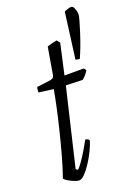

<svg xmlns="http://www.w3.org/2000/svg" viewBox="-152 -863 662 926"><g transform="rotate(-20 179.5 -400.0)"><path d="M88 0Q79 0 63 -6.5Q47 -13 33 -21.5Q19 -30 17 -36Q33 -81 49.5 -140.5Q66 -200 81 -261Q96 -322 107 -374Q118 -426 123 -456L48 -466Q48 -475 49 -482.5Q50 -490 52 -493L117 -501Q128 -503 134.5 -506.5Q141 -510 143 -524L166 -659Q177 -663 191 -666.5Q205 -670 216 -672L229 -656L194 -500H293L302 -488Q288 -464 269 -450L184 -453L90 -57L100 -50Q109 -58 124.5 -80Q140 -102 155.5 -128Q171 -154 182 -175Q196 -175 202 -164Q196 -143 182.5 -115Q169 -87 152 -61Q135 -35 118.5 -17.5Q102 0 88 0ZM291 -550Q277 -550 270 -554L301 -789Q308 -793 319.5 -796.5Q331 -800 337 -800Q347 -800 353 -782.5Q359 -765 359 -755Q359 -747 352 -722.5Q345 -698 335 -666.5Q325 -635 313 -603.5Q301 -572 291 -550Z"/></g></svg>

Font: Texturina 72pt 72pt ExtraLight
Style: Italic
Weight: 200
Italic angle: -11°
Designer: Guillermo Torres Carreño
Foundry: Omnibus-Type
Version: Version 1.002; ttfautohint (v1.8.3)